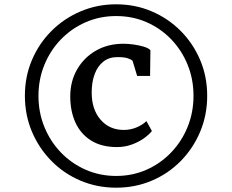

<svg xmlns="http://www.w3.org/2000/svg" viewBox="-20 -934 1078 891"><path d="M95.5 -489.5Q95.5 -578.5 128.2 -655.5Q161 -732.5 219 -790.5Q277 -848.5 354 -881.2Q431 -914 519 -914Q607.5 -914 684.2 -881.2Q761 -848.5 818.8 -790.2Q876.5 -732 909 -655.2Q941.5 -578.5 941.5 -489.5Q941.5 -400.5 909 -323Q876.5 -245.5 818.8 -186.8Q761 -128 684.2 -95.5Q607.5 -63 519 -63Q431 -63 354 -95.5Q277 -128 219 -186.8Q161 -245.5 128.2 -323Q95.5 -400.5 95.5 -489.5ZM158.5 -489Q158.5 -412 186 -344.8Q213.5 -277.5 262.5 -226.5Q311.5 -175.5 377.2 -146.5Q443 -117.5 519 -117.5Q595 -117.5 660.2 -146.5Q725.5 -175.5 774.5 -226.8Q823.5 -278 850.8 -345.5Q878 -413 878 -489.5Q878 -566 850.8 -633.2Q823.5 -700.5 774.8 -751.2Q726 -802 660.8 -830.8Q595.5 -859.5 519 -859.5Q442.5 -859.5 376.8 -830.5Q311 -801.5 262 -750.5Q213 -699.5 185.8 -632.5Q158.5 -565.5 158.5 -489ZM523 -251.5Q451 -251.5 402.5 -282Q354 -312.5 330 -365.5Q306 -418.5 306 -486.5Q306 -556 337.5 -611.2Q369 -666.5 424.8 -698.8Q480.5 -731 553 -731Q574.5 -731 600 -727.5Q625.5 -724 647 -717.5Q668.5 -711 678 -701.5L676.5 -581.5H616.5L595 -652.5Q587 -659 571.2 -664Q555.5 -669 524 -669Q486 -669 459.5 -648Q433 -627 419.2 -590Q405.5 -553 405.5 -504.5Q405.5 -426 446.8 -378.5Q488 -331 554.5 -331Q585 -331 613 -342.5Q641 -354 659.5 -372L685 -326Q671 -308.5 646.5 -291.2Q622 -274 590.2 -262.8Q558.5 -251.5 523 -251.5Z"/></svg>

Font: Merriweather 36pt
Style: Bold
Weight: 700
Designer: Eben Sorkin
Foundry: Eben Sorkin
Version: Version 2.100